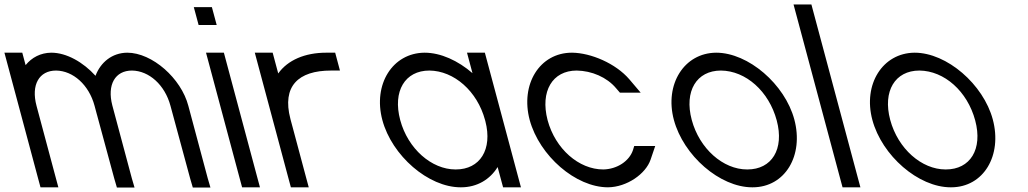

<svg xmlns="http://www.w3.org/2000/svg" viewBox="-106 -819 4603 860"><path d="M321.8 -479.5C266.6 -540.5 191.9 -583 123.8 -583C76 -582.6 36 -561.3 8.7 -527.3L4.5 -543L-6.2 -583H-86.2L-75.5 -543L-22.4 -345L-11.7 -305L64.6 -20L75.4 20H155.4L144.6 -20L68.3 -305L57.6 -345C32.4 -439 69.2 -503 145.2 -503C221.5 -502 292.4 -439 317.6 -345L328.3 -305H328.4L405.9 -19L417.6 21H496.6L484.6 -20L408.3 -305L397.6 -345L397.1 -346.8C372.9 -439.8 409.7 -503 485.2 -503C561.5 -502 632.4 -439 657.6 -345L745.9 -19L757.6 21H836.6L824.6 -20L737.6 -345C705.6 -468 575.8 -583 463.8 -583C396.4 -582.4 344.6 -540.3 321.8 -479.5Z M823.6 -707H824.6H864.6L843.1 -787H803.1H802.1H762.1L783.6 -707ZM827.5 -543 967.6 -20 978.4 20H1058.4L1047.6 -20L907.5 -543L896.8 -583H816.8Z M1140.2 -490 1126 -543 1115.3 -583H1035.3L1046 -543L1114.9 -285.9C1115.2 -284.6 1115.6 -283.3 1115.9 -282L1126.7 -242L1186.1 -20L1196.9 20H1276.9L1266.1 -20L1206.7 -242L1195.9 -282L1194.7 -286.8C1156.6 -432.5 1229.3 -503 1376.7 -503H1416.7L1395.3 -583H1355.3C1259.8 -583 1182.9 -549.8 1140.2 -490Z M1606.7 -281C1649.3 -122 1812.4 20 1957.4 20C1957.9 20 1958.4 20 1958.9 20C2031.4 20 2088.9 -15.5 2123 -70.8L2136.6 -20L2147.4 20H2227.4L2216.6 -20L2146.7 -281L2145.7 -284.8L2076.5 -543L2065.8 -583H1985.8L1996.5 -543L2010.3 -491.3C1945.9 -547.1 1868.4 -583 1795.8 -583C1652.1 -582 1563.8 -441 1606.7 -281ZM1686.7 -281C1651.9 -411 1708.2 -503 1817.2 -503C1927.5 -502 2031.9 -411 2066.7 -281L2068 -276.3C2101.1 -148.8 2043.6 -60 1935.9 -60C1935.4 -60 1934.8 -60 1934.2 -60C1827.1 -60 1721.1 -152.7 1686.7 -281Z M2712.7 -464C2651.6 -535 2541.1 -582 2456.8 -583H2455.8C2310.8 -583 2223.8 -441 2266.7 -281C2310.6 -121 2472.4 20 2617.4 20C2702.1 19 2786.3 -40 2808.1 -104L2828.8 -165H2734.8L2728.9 -146C2712.7 -98 2658.7 -61 2595.9 -60C2486.9 -60 2381.3 -152 2346.7 -281C2313.1 -410 2368.2 -503 2477.2 -503C2544.5 -502 2612.3 -473 2653.4 -424L2670.7 -404H2763.7Z M2912.4 -282C2955.3 -122 3118.4 20 3263.4 20C3263.9 20 3264.4 20 3264.9 20C3411.3 20 3495 -123.2 3451.9 -283.9C3409.8 -441.1 3246.2 -583 3101.8 -583C2958.1 -582 2869.8 -441 2912.4 -282ZM2992.4 -282C2957.9 -411 3014.2 -503 3123.2 -503C3234.8 -502 3338.1 -410.1 3373.1 -279.6C3407.8 -149.9 3350.3 -60 3241.9 -60C3241.3 -60 3240.8 -60 3240.2 -60C3133.1 -60 3027.1 -152.7 2992.4 -282Z M3459.1 -759 3657.1 -20 3667.9 20H3747.9L3737.1 -20L3539.1 -759L3528.4 -799H3448.4Z M3801.4 -282C3844.3 -122 4007.4 20 4152.4 20C4152.9 20 4153.4 20 4153.9 20C4300.3 20 4384 -123.2 4340.9 -283.9C4298.8 -441.1 4135.2 -583 3990.8 -583C3847.1 -582 3758.8 -441 3801.4 -282ZM3881.4 -282C3846.9 -411 3903.2 -503 4012.2 -503C4123.8 -502 4227.1 -410.1 4262.1 -279.6C4296.8 -149.9 4239.3 -60 4130.9 -60C4130.3 -60 4129.8 -60 4129.2 -60C4022.1 -60 3916.1 -152.7 3881.4 -282Z"/></svg>

Font: Nordica Advanced
Style: RegularLObl
Weight: 300
Version: Version 1.07